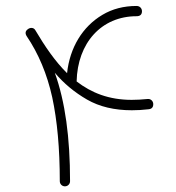

<svg xmlns="http://www.w3.org/2000/svg" viewBox="-20 -620 603 657"><path d="M75.2 -520C66.9 -514.2 65.4 -506.3 70.8 -497.1C111.8 -436.5 141.1 -366.7 158.7 -287.1C175.8 -207.5 184.6 -111.8 184.6 0C184.6 9.8 192.4 17.6 202.1 17.6C211.9 17.6 219.7 9.8 219.7 0C219.7 -149.9 203.1 -272 167.5 -371.1C198.2 -334.5 235.4 -303.7 277.8 -279.3C320.3 -254.9 371.1 -242.7 431.2 -242.7C449.2 -242.7 468.3 -243.7 488.3 -246.1C499.5 -247.1 504.9 -253.4 504.4 -264.6C503.9 -274.4 495.6 -282.7 484.4 -281.2C465.3 -279.3 447.8 -278.3 430.7 -278.3C353 -278.3 293 -302.2 242.2 -341.3C245.1 -473.1 327.1 -564.5 447.3 -564.5C459.5 -564.5 465.8 -570.3 465.8 -581.5C465.8 -591.3 458.5 -599.6 447.3 -599.6C403.3 -599.6 364.3 -589.4 330.6 -569.3C262.2 -528.8 218.8 -457 209.5 -369.6C168 -410.6 133.3 -461.9 100.6 -517.1C95.2 -526.4 83 -526.4 75.2 -520Z"/></svg>

Font: Mikhak ExtraLight
Style: Regular
Weight: 200
Designer: Amin Abedi
Version: Version 3.2